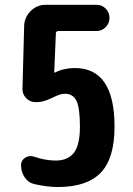

<svg xmlns="http://www.w3.org/2000/svg" viewBox="-20 -750 540 780"><path d="M284.2 -473.6Q445.3 -473.6 445.3 -235.4Q445.3 -106.4 389.2 -48.3Q333 9.8 214.8 9.8Q172.9 9.8 120.1 -2Q94.7 -7.8 80.1 -29.8Q65.4 -51.8 65.4 -79.1Q65.4 -98.6 82.5 -109.4Q99.6 -120.1 119.1 -113.3Q161.1 -98.6 205.1 -97.7Q255.9 -97.7 280.3 -129.4Q304.7 -161.1 304.7 -235.4Q304.7 -312.5 290.5 -340.8Q276.4 -369.1 244.1 -369.1Q232.4 -369.1 220.7 -365.2Q211.9 -362.3 192.9 -353Q173.8 -343.8 158.7 -339.4Q143.6 -335 128.9 -335H125Q101.6 -335 85.9 -351.6Q70.3 -368.2 71.3 -389.6L78.1 -644.5Q79.1 -679.7 104.5 -705.1Q129.9 -730.5 165 -730.5H372.1Q394.5 -730.5 409.7 -714.8Q424.8 -699.2 424.8 -677.2Q424.8 -655.3 409.2 -639.6Q393.6 -624 372.1 -624H217.8Q207 -624 207 -613.3L200.2 -456.1Q200.2 -455.1 201.2 -455.1H203.1Q239.3 -473.6 284.2 -473.6Z"/></svg>

Font: Rounded-X Mgen+ 1mn bold
Style: Bold
Weight: 700
Designer: [Source Han Sans]
Ryoko NISHIZUKA  (kana & ideographs); Paul D. Hunt (Latin, Greek & Cyrillic); Wenlong ZHANG  (bopomofo
Version: Version 1.059.20150602